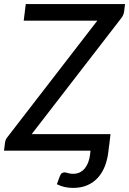

<svg xmlns="http://www.w3.org/2000/svg" viewBox="-32 -737 632 939"><path d="M579.5 -717 575 -680.5Q572.5 -662.5 560.5 -647.5L123 -81H508.5L502 -25.5L501.5 -25L498 5Q493.5 43.5 480.8 76Q468 108.5 446.8 132Q425.5 155.5 395.2 168.8Q365 182 325.5 182Q303.5 182 284.8 177.8Q266 173.5 246 164L261 124Q265.5 112.5 271.8 109.2Q278 106 283.5 106Q290 106 300 109.5Q310 113 325.5 113Q344 113 358.2 106Q372.5 99 382.8 86.5Q393 74 399.5 56.8Q406 39.5 408.5 19L410.5 0H-12.5L-7.5 -39Q-6.5 -47.5 -3.2 -54.5Q0 -61.5 5.5 -68L444 -636H84L94 -717Z"/></svg>

Font: Lato Medium
Style: Italic
Weight: 500
Italic angle: -7°
Designer: Lukasz Dziedzic
Foundry: tyPoland Lukasz Dziedzic
Version: Version 2.006; 2014-01-15